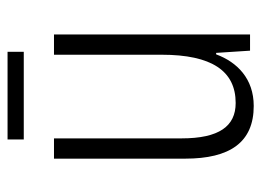

<svg xmlns="http://www.w3.org/2000/svg" viewBox="-114 -584 708 521"><g transform="rotate(-90 240.5 -324.0)"><path d="M360 -658H122V-614H360ZM407 -532H352V-240C352 -104 308 -39 221 -39C158 -39 125 -84 125 -186V-532H70V-176C70 -55 114 10 213 10C287 10 332 -35 353 -92H357L363 0H407Z"/></g></svg>

Font: Noto Sans Gujarati Condensed Light
Style: Regular
Weight: 300
Width: 3
Designer: Jelle Bosma - Monotype Design Team, Universal Thirst
Foundry: Monotype Imaging Inc.
Version: Version 2.106